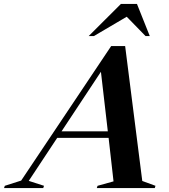

<svg xmlns="http://www.w3.org/2000/svg" viewBox="-104 -955 860 975"><path d="M618.5 -36 685.5 -11.5 682 0H387.5L391.5 -11.5L472.5 -34L447.5 -255H186.5L42 -36.5L119.5 -11.5L115.5 0H-83.5L-79.5 -11.5L3.5 -38L460.5 -721H531.5ZM208.5 -288H443.5L408.5 -590.5ZM346.5 -772 510 -935H591.5L656.5 -772H635L539.5 -870L373 -772Z"/></svg>

Font: Newsreader Display SemiBold
Style: Italic
Weight: 600
Italic angle: -17°
Designer: Hugues Gentile
Foundry: Production Type
Version: Version 1.001